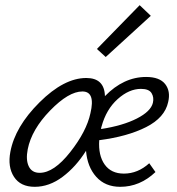

<svg xmlns="http://www.w3.org/2000/svg" viewBox="-20 -716 683 741"><path d="M562 -655 388 -496 354 -527 519 -696ZM544 -419Q596 -419 617.5 -391.5Q639 -364 629 -322Q616 -262 544 -225.5Q472 -189 363 -175Q359 -116 384 -81Q409 -46 458 -46Q512 -46 556 -86L580 -52Q520 5 444 5Q386 5 351.5 -33.5Q317 -72 312 -134Q273 -72 221.5 -33.5Q170 5 114 5Q59 5 34 -33.5Q9 -72 20 -130Q38 -227 132.5 -321Q227 -415 313 -415Q383 -415 385 -345Q457 -419 544 -419ZM570 -319Q575 -340 565 -356.5Q555 -373 524 -373Q478 -373 434 -333.5Q390 -294 372 -228Q370 -222 370 -218Q454 -231 508 -258.5Q562 -286 570 -319ZM133 -49Q188 -49 251 -129Q314 -209 329 -279Q349 -363 298 -363Q245 -363 173.5 -289.5Q102 -216 87 -140Q79 -99 91 -74Q103 -49 133 -49Z"/></svg>

Font: EauTestInfant
Style: Italic
Weight: 400
Italic angle: -12°
Designer: Christian Thalmann (Catharsis Fonts)
Version: Version 0.001;PS 000.001;hotconv 1.0.88;makeotf.lib2.5.64775